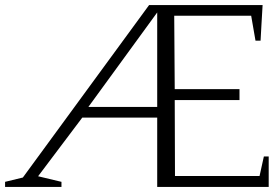

<svg xmlns="http://www.w3.org/2000/svg" viewBox="-31 -736 1102 756"><path d="M975 -576 958 -674H655Q655 -624 656 -529Q657 -434 657 -385H912V-342H657L658 -43H991L1008 -120H1027V0H588V-273H293L119 -42Q134 -39 211 -20V0H-11V-20L59 -37L556 -716H1003Q1001 -687 998.5 -639.5Q996 -592 995 -576ZM588 -687 317 -315H588Z"/></svg>

Font: Afta serif
Style: Regular
Weight: 400
Designer: parq.ink
Foundry: Oriol Esparraguera Font
Version: Version 1.000